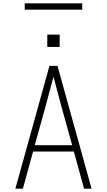

<svg xmlns="http://www.w3.org/2000/svg" viewBox="-20 -1129 640 1149"><path d="M72 0 140 -245 276 -735H324L528 0H483L422 -222H178L117 0ZM188 -260H412L348 -490Q336 -535 324 -580Q312 -625 300 -670Q288 -625 276 -580Q264 -535 252 -490ZM263 -848V-922H337V-848ZM128 -1071V-1109H472V-1071Z"/></svg>

Font: Iosevka SS04 XLt Ex
Style: Regular
Weight: 200
Width: 7
Monospace: yes
Designer: Belleve Invis
Foundry: Belleve Invis
Version: Version 19.0.0; ttfautohint (v1.8.4)